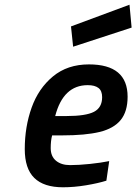

<svg xmlns="http://www.w3.org/2000/svg" viewBox="-20 -783 578 814"><path d="M85 -151Q85 -245 114 -326.5Q143 -408 204.5 -459Q266 -510 357 -510Q521 -510 521 -373Q521 -310 491.5 -274Q462 -238 402 -223.5Q342 -209 243 -209H201Q195 -187 195 -155Q195 -120 217.5 -101.5Q240 -83 277 -83Q314 -83 361.5 -88Q409 -93 443 -100L431 -17Q396 -6 345 2.5Q294 11 247 11Q166 11 125.5 -28.5Q85 -68 85 -151ZM261 -291Q344 -291 378.5 -309Q413 -327 413 -371Q413 -398 397.5 -410Q382 -422 352 -422Q248 -422 214 -291ZM281 -671 529 -763 538 -666 290 -585Z"/></svg>

Font: Cairo SemiBold
Style: Italic
Weight: 600
Italic angle: -13°
Designer: Mohamed Gaber, Accademia di Belle Arti di Urbino and others
Foundry: Kief Type Foundry, Accademia di Belle Arti di Urbino and others
Version: Version 3.011